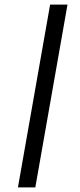

<svg xmlns="http://www.w3.org/2000/svg" viewBox="-20 -749 348 836"><path d="M58.1 66.9 198.2 -729H273.9L133.8 66.9Z"/></svg>

Font: Hubot Sans
Style: Italic
Weight: 400
Italic angle: -10°
Designer: Deni Anggara
Foundry: GitHub
Version: Version 1.001;gftools[0.9.31]